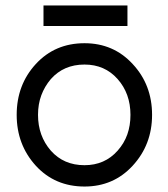

<svg xmlns="http://www.w3.org/2000/svg" viewBox="-20 -670 616 702"><path d="M139 -575H446V-650H139ZM289 -434Q363 -434 410 -381Q457 -328 457 -250Q457 -211 445.5 -178.5Q434 -146 410 -119Q363 -66 289 -66Q213 -66 166 -119Q119 -173 119 -250Q119 -289 131 -321.5Q143 -354 166 -381Q213 -434 289 -434ZM289 -512Q181 -512 111 -436Q41 -360 41 -250Q41 -141 111 -64Q181 12 289 12Q395 12 465 -64Q536 -141 536 -250Q536 -360 465 -436Q395 -512 289 -512Z"/></svg>

Font: Unageo
Style: Regular
Weight: 400
Designer: Richard Sepsi
Foundry: Richard Sepsi
Version: Version 2.000